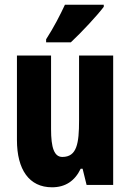

<svg xmlns="http://www.w3.org/2000/svg" viewBox="-20 -786 554 816"><path d="M421 -757V-766H256C235 -721 210 -672 176 -619V-606H281C329 -651 393 -720 421 -757ZM461 -550H316V-274C316 -177 307 -119 245 -119C210 -119 197 -159 197 -237V-550H52V-191C52 -65 104 10 201 10C258 10 298 -17 323 -69H331L348 0H461Z"/></svg>

Font: Noto Sans Arabic UI XCn XBd
Style: Regular
Weight: 800
Width: 2
Designer: Monotype Design Team, Nadine Chahine and Nizar Qandah
Foundry: Monotype Imaging Inc.
Version: Version 2.010